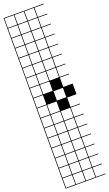

<svg xmlns="http://www.w3.org/2000/svg" viewBox="-241 -1044 789 1389"><g transform="rotate(-20 154.0 -349.0)"><path d="M0 307.7V-1004.8H307.7V-1000H235.6V-927.9H307.7V-923.1H235.6V-851H307.7V-846.2H235.6V-774H307.7V-769.2H235.6V-697.1H307.7V-692.3H235.6V-620.2H307.7V-615.4H235.6V-543.3H307.7V-538.5H235.6V-466.3H307.7V-461.5H235.6V-389.4H307.7V-307.7H235.6V-235.6H307.7V-230.8H235.6V-158.7H307.7V-153.8H235.6V-81.7H307.7V-76.9H235.6V-4.8H307.7V0H235.6V72.1H307.7V76.9H235.6V149H307.7V153.8H235.6V226H307.7V230.8H235.6V302.9H307.7V307.7ZM158.7 -927.9H230.8V-1000H158.7ZM81.7 -927.9H153.8V-1000H81.7ZM4.8 -927.9H76.9V-1000H4.8ZM158.7 -851H230.8V-923.1H158.7ZM81.7 -851H153.8V-923.1H81.7ZM4.8 -851H76.9V-923.1H4.8ZM158.7 -774H230.8V-846.2H158.7ZM4.8 -774H76.9V-846.2H4.8ZM81.7 -774H153.8V-846.2H81.7ZM158.7 -697.1H230.8V-769.2H158.7ZM4.8 -697.1H76.9V-769.2H4.8ZM81.7 -697.1H153.8V-769.2H81.7ZM158.7 -620.2H230.8V-692.3H158.7ZM4.8 -620.2H76.9V-692.3H4.8ZM81.7 -620.2H153.8V-692.3H81.7ZM158.7 -543.3H230.8V-615.4H158.7ZM4.8 -543.3H76.9V-615.4H4.8ZM81.7 -543.3H153.8V-615.4H81.7ZM158.7 -466.3H230.8V-538.5H158.7ZM4.8 -466.3H76.9V-538.5H4.8ZM81.7 -466.3H153.8V-538.5H81.7ZM4.8 -389.4H76.9V-461.5H4.8ZM81.7 -389.4H153.8V-461.5H81.7ZM76.9 -384.6H4.8V-312.5H76.9ZM158.7 -312.5H230.8V-384.6H158.7ZM81.7 -235.6H153.8V-307.7H81.7ZM4.8 -235.6H76.9V-307.7H4.8ZM4.8 -158.7H76.9V-230.8H4.8ZM158.7 -158.7H230.8V-230.8H158.7ZM81.7 -158.7H153.8V-230.8H81.7ZM81.7 -81.7H153.8V-153.8H81.7ZM158.7 -81.7H230.8V-153.8H158.7ZM4.8 -81.7H76.9V-153.8H4.8ZM81.7 -4.8H153.8V-76.9H81.7ZM158.7 -4.8H230.8V-76.9H158.7ZM4.8 -4.8H76.9V-76.9H4.8ZM81.7 72.1H153.8V0H81.7ZM158.7 72.1H230.8V0H158.7ZM4.8 72.1H76.9V0H4.8ZM81.7 149H153.8V76.9H81.7ZM158.7 149H230.8V76.9H158.7ZM4.8 149H76.9V76.9H4.8ZM81.7 226H153.8V153.8H81.7ZM158.7 226H230.8V153.8H158.7ZM4.8 226H76.9V153.8H4.8ZM81.7 302.9H153.8V230.8H81.7ZM158.7 302.9H230.8V230.8H158.7ZM4.8 302.9H76.9V230.8H4.8Z"/></g></svg>

Font: Jacquarda Bastarda 9 Charted
Style: Regular
Weight: 400
Designer: Sarah Cadigan-Fried
Version: Version 1.000; ttfautohint (v1.8.4.7-5d5b)